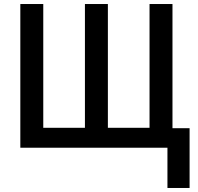

<svg xmlns="http://www.w3.org/2000/svg" viewBox="-20 -734 985 954"><path d="M922 -97H837V-714H723V-99H516V-714H402V-99H195V-714H81V0H812V200H922Z"/></svg>

Font: Noto Sans UI SemiCondensed Medium
Style: Regular
Weight: 500
Width: 4
Designer: Monotype Design Team
Foundry: Monotype Imaging Inc.
Version: Version 1.901